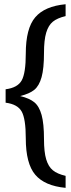

<svg xmlns="http://www.w3.org/2000/svg" viewBox="-20 -778 340 916"><path d="M6.8 -288.1V-352.1Q64 -359.4 83.5 -394.3Q103 -429.2 103 -522Q103 -642.6 148.2 -695.6Q193.4 -748.5 293 -757.8V-701.2Q253.4 -691.9 232.2 -674.6Q210.9 -657.2 200.4 -622.1Q189.9 -586.9 189.9 -525.9Q189.9 -451.7 178.5 -410.2Q167 -368.7 143.8 -349.6Q120.6 -330.6 76.2 -319.8Q120.6 -309.1 143.8 -290Q167 -271 178.5 -229.5Q189.9 -188 189.9 -113.8Q189.9 -52.7 200.4 -17.8Q210.9 17.1 232.2 34.4Q253.4 51.8 293 61V118.2Q193.4 108.9 148.2 55.7Q103 2.4 103 -118.2Q103 -210.9 83.5 -245.8Q64 -280.8 6.8 -288.1Z"/></svg>

Font: ABeeZee
Style: Regular
Weight: 400
Designer: Anja Meiners
Foundry: Anja Meiners
Version: Version 1.002